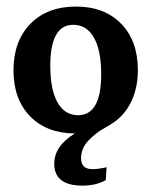

<svg xmlns="http://www.w3.org/2000/svg" viewBox="-20 -402 466 591"><path d="M233.9 169.4Q147 169.4 147 102.1Q147 47.4 210.4 8.8Q123.5 8.3 72.5 -44.2Q21.5 -96.7 21.5 -185.5Q21.5 -275.4 73.5 -328.6Q125.5 -381.8 213.9 -381.8Q301.3 -381.8 352.8 -329.1Q404.3 -276.4 404.3 -187Q404.3 -185.5 404.3 -184.6Q404.3 -183.1 404.3 -182.6Q404.3 -181.6 404.3 -181.2Q403.8 -154.3 398.7 -132.3Q393.6 -110.4 385.7 -92.8Q363.3 -43.5 317.4 -17.1Q311.5 -13.2 305.2 -9.8Q274.4 6.8 252 30.8Q229.5 54.7 229.5 85Q229.5 118.7 264.6 118.7Q281.7 118.7 308.1 112.8L305.7 152.3Q276.4 169.4 233.9 169.4ZM220.2 -47.4Q291.5 -47.4 291.5 -173.3Q291.5 -247.1 269 -286.4Q246.6 -325.7 205.6 -325.7Q134.8 -325.7 134.8 -199.7Q134.8 -126 157 -86.7Q179.2 -47.4 220.2 -47.4Z"/></svg>

Font: Markazi Text SemiBold
Style: Regular
Weight: 600
Designer: Borna Izadpanah (Arabic designer), Fiona Ross (Arabic design director) and Florian Runge (Latin designer)
Foundry: Borna Izadpanah and Florian Runge
Version: Version 1.001; ttfautohint (v1.8.3)